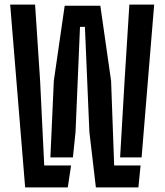

<svg xmlns="http://www.w3.org/2000/svg" viewBox="-20 -820 720 840"><path d="M399.5 0 371 -243 351.5 -702.5H330L310.5 -243L299 -131.5H200.5L215.5 -466.5L263 -795H419L466 -466.5L479.5 -96H595L585.5 0ZM90 0 24.5 -800H133.5L155.5 -466.5L173.5 -96H291L276.5 0ZM505.5 -131.5 525 -466.5 546 -800H654.5L599.5 -131.5Z"/></svg>

Font: Big Shoulders Stencil Display Thin
Style: Bold
Weight: 700
Version: Version 2.001